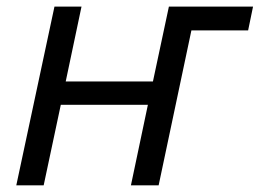

<svg xmlns="http://www.w3.org/2000/svg" viewBox="-20 -555 778 575"><path d="M224.1 -535.2 176.8 -311H438L485.8 -535.2H737.8L723.1 -463.9H553.2L455.1 0H372.1L422.9 -241.2H162.1L110.8 0H28.8L143.1 -535.2Z"/></svg>

Font: OpenSans-Italic
Style: Italic
Weight: 400
Italic angle: -12°
Foundry: Ascender Corporation
Version: Version 1.10